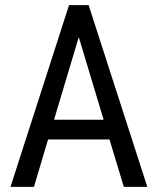

<svg xmlns="http://www.w3.org/2000/svg" viewBox="-20 -731 616 751"><path d="M408.2 -185.5H168L112.8 0H21L250 -710.9H326.7L556.2 0H464.4ZM191.4 -262.7H385.3L288.1 -585.9Z"/></svg>

Font: Roboto Condensed
Style: Regular
Weight: 400
Designer: Google
Version: Version 2.001047; 2015